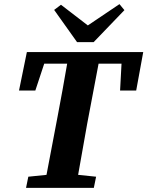

<svg xmlns="http://www.w3.org/2000/svg" viewBox="-20 -909 713 929"><path d="M72 -471 110 -657H673L639 -471H561L568 -601H457L402 -311Q391 -249 380 -187Q369 -125 358 -63L445 -54L434 0H106L117 -54L205 -63L259 -347Q271 -410 282.5 -473.5Q294 -537 305 -601H194L151 -471ZM275 -886 405 -786 558 -889 582 -860 433 -705H353L242 -861Z"/></svg>

Font: Source Serif Pro
Style: Bold Italic
Weight: 700
Italic angle: -12°
Designer: Frank Grießhammer
Foundry: Adobe Systems Incorporated
Version: Version 3.001;hotconv 1.0.111;makeotfexe 2.5.65597